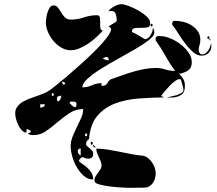

<svg xmlns="http://www.w3.org/2000/svg" viewBox="-20 -827 1040 921"><path d="M820 -487Q794 -522 773 -560Q752 -598 727 -633Q726 -636 726 -640Q726 -650 732 -652Q738 -654 747 -654Q769 -654 795.5 -643.5Q822 -633 845 -615.5Q868 -598 884 -575.5Q900 -553 900 -529Q900 -501 882 -489Q864 -477 840 -473Q854 -457 860.5 -445.5Q867 -434 867 -413Q867 -383 847.5 -371Q828 -359 800 -359L780 -360Q785 -361 798 -363.5Q811 -366 825 -370Q839 -374 849.5 -380.5Q860 -387 860 -396Q860 -406 854.5 -422Q849 -438 847 -447H840Q831 -447 818 -437Q805 -427 792.5 -414Q780 -401 769 -387.5Q758 -374 753 -367L767 -360Q707 -359 645.5 -354.5Q584 -350 533 -331Q482 -312 447.5 -272Q413 -232 407 -160Q393 -151 393 -137Q393 -130 398.5 -125.5Q404 -121 410 -116Q416 -111 421.5 -105Q427 -99 427 -89Q427 -66 404 -66L393 -67Q392 -67 383.5 -70.5Q375 -74 373 -73Q372 -73 367 -68Q362 -63 360 -60Q359 -59 359 -57Q359 -51 369.5 -44.5Q380 -38 393 -27.5Q406 -17 416.5 -2Q427 13 427 34Q402 34 382 16.5Q362 -1 348 -25.5Q334 -50 326.5 -77.5Q319 -105 319 -125Q319 -149 328.5 -172.5Q338 -196 349 -218Q360 -240 369.5 -261.5Q379 -283 379 -304Q343 -304 313.5 -284.5Q284 -265 256.5 -241.5Q229 -218 201.5 -198.5Q174 -179 141 -179Q133 -179 126.5 -180Q120 -181 113 -187Q115 -187 120 -189.5Q125 -192 127 -193V-200Q126 -201 121 -203.5Q116 -206 113 -207L107 -206V-191Q95 -191 85 -201.5Q75 -212 68 -226.5Q61 -241 57 -256Q53 -271 53 -281Q53 -293 55 -300.5Q57 -308 67 -320Q78 -333 95.5 -342Q113 -351 133 -358Q153 -365 172.5 -372Q192 -379 207 -387Q218 -393 244.5 -414Q271 -435 305 -464Q339 -493 376 -526.5Q413 -560 443.5 -591Q474 -622 493.5 -648Q513 -674 513 -687Q513 -690 508 -695Q503 -700 500 -700L533 -720Q535 -721 537.5 -723.5Q540 -726 540 -727Q540 -749 533 -764Q526 -779 500 -773Q509 -786 528.5 -796.5Q548 -807 563 -807Q574 -807 597 -798.5Q620 -790 643 -777Q666 -764 683 -748.5Q700 -733 700 -720V-713Q700 -698 686.5 -695.5Q673 -693 656.5 -693.5Q640 -694 626.5 -692Q613 -690 613 -677V-673Q618 -672 628 -666.5Q638 -661 648 -655Q658 -649 666.5 -644Q675 -639 677 -639Q684 -639 691 -645Q698 -651 703 -659.5Q708 -668 711 -677.5Q714 -687 713 -693Q719 -687 719.5 -682Q720 -677 720 -670Q720 -655 694.5 -635Q669 -615 630.5 -592.5Q592 -570 547.5 -545.5Q503 -521 464.5 -497Q426 -473 400.5 -450Q375 -427 375 -408Q399 -408 421 -418Q443 -428 467 -428V-415Q480 -415 486 -419Q492 -423 495 -428Q498 -433 501.5 -438.5Q505 -444 513 -447Q538 -456 565 -465.5Q592 -475 619 -483Q646 -491 673.5 -496Q701 -501 728 -501Q751 -501 772.5 -494Q794 -487 817 -487ZM473 -680Q460 -665 442 -648.5Q424 -632 403.5 -618Q383 -604 361 -595Q339 -586 319 -586Q296 -586 274.5 -598.5Q253 -611 236.5 -630.5Q220 -650 210 -673.5Q200 -697 200 -720Q200 -727 202 -740.5Q204 -754 208 -767.5Q212 -781 219 -791Q226 -801 237 -801Q250 -801 258 -790.5Q266 -780 273.5 -767Q281 -754 291.5 -743.5Q302 -733 320 -733Q352 -733 382.5 -743.5Q413 -754 445 -754Q457 -754 459 -743.5Q461 -733 460.5 -720Q460 -707 461 -695Q462 -683 473 -680ZM994 -607Q994 -586 980.5 -573Q967 -560 947 -560Q925 -560 905 -578Q885 -596 867 -620Q849 -644 834 -668.5Q819 -693 807 -707Q806 -709 806 -713Q806 -719 808.5 -723Q811 -727 820 -727Q840 -727 861.5 -721.5Q883 -716 900.5 -704.5Q918 -693 929.5 -676Q941 -659 941 -636Q941 -622 937 -610.5Q933 -599 933 -586Q933 -579 937.5 -572.5Q942 -566 950 -566Q960 -566 967 -572Q974 -578 979.5 -586Q985 -594 988 -603.5Q991 -613 993 -620ZM707 -700Q702 -700 702 -706.5Q702 -713 707 -713Q712 -713 712 -706.5Q712 -700 707 -700ZM980 -640Q975 -640 975 -646.5Q975 -653 980 -653Q985 -653 985 -646.5Q985 -640 980 -640ZM987 -633Q984 -633 984 -637Q984 -641 987 -640Q990 -639 990 -636.5Q990 -634 987 -633ZM502 -538Q502 -544 499 -549Q496 -554 490 -554Q487 -554 487 -553Q485 -553 480 -550.5Q475 -548 473 -547Q485 -538 502 -538ZM293 -427Q288 -435 278 -435Q278 -424 287 -420ZM233 -367Q238 -367 238 -373.5Q238 -380 233 -380Q228 -380 228 -373.5Q228 -367 233 -367ZM274 -368Q267 -368 260 -365Q253 -362 253 -354Q253 -350 254 -346Q255 -342 260 -340Q274 -351 274 -368ZM320 -340Q317 -339 313 -333Q316 -330 325 -321.5Q334 -313 340 -313Q345 -313 346 -318.5Q347 -324 347 -327Q347 -337 339 -338.5Q331 -340 323 -340ZM173 -327V-311Q181 -311 188 -314.5Q195 -318 195 -327ZM393 -173Q398 -173 398 -180Q398 -187 393 -187Q388 -187 388 -180Q388 -173 393 -173ZM420 -133Q415 -133 415 -140Q415 -147 420 -147Q425 -147 425 -140Q425 -133 420 -133ZM433 -120Q429 -121 427 -127Q426 -127 426 -130Q426 -132 427 -133L440 -120ZM367 -115Q362 -115 357.5 -112Q353 -109 353 -103Q353 -89 367 -80ZM727 6Q727 17 723.5 29Q720 41 713.5 50.5Q707 60 696.5 66.5Q686 73 673 73L603 74Q601 74 574.5 73Q548 72 516.5 68.5Q485 65 459 58.5Q433 52 433 40Q433 28 438.5 19Q444 10 450 2Q456 -6 461.5 -14.5Q467 -23 467 -34Q467 -44 463 -53.5Q459 -63 454.5 -72.5Q450 -82 446 -92Q442 -102 442 -114Q468 -114 496.5 -109.5Q525 -105 554 -99Q583 -93 611.5 -87.5Q640 -82 667 -80Q680 -77 691 -68Q702 -59 710 -47Q718 -35 722.5 -21Q727 -7 727 6Z"/></svg>

Font: Genkaimincho
Style: Regular
Weight: 800
Designer: Dr. Ken Lunde (project architect, glyph set definition & overall production); Masataka HATTORI \u670D \u90E8 \u6B63 \u8C
Foundry: Adobe Systems Incorporated
Version: Version 1.00